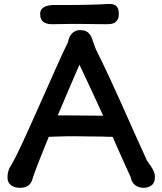

<svg xmlns="http://www.w3.org/2000/svg" viewBox="-20 -918 806 953"><path d="M17.1 0ZM17.1 -37.6Q17.1 -53.2 21.5 -69.1Q25.9 -85 37.6 -101.1Q45.9 -115.2 60.3 -144Q74.7 -172.9 92.8 -211.9Q110.8 -251 131.6 -297.1Q152.3 -343.3 173.8 -391.4Q195.3 -439.5 216.6 -487.5Q237.8 -535.6 256.8 -577.9Q275.9 -620.1 291.5 -654.3Q307.1 -688.5 317.9 -709.5Q319.3 -720.2 323.7 -730.7Q328.1 -741.2 335.4 -749.8Q342.8 -758.3 353 -763.4Q363.3 -768.6 377 -768.6Q394.5 -768.6 405.5 -763.7Q416.5 -758.8 423.6 -750.2Q430.7 -741.7 435.1 -730.5Q439.5 -719.2 443.8 -706.5Q447.8 -695.3 451.2 -685.3Q454.6 -675.3 457.5 -669.9Q490.2 -604.5 521.2 -538.1Q552.2 -471.7 582.8 -403.1Q613.3 -334.5 644.5 -264.2Q675.8 -193.8 709.5 -121.1L718.8 -107.4Q722.7 -102.1 728 -94.5Q733.4 -86.9 738 -78.1Q742.7 -69.3 745.8 -59.6Q749 -49.8 749 -40Q749 -10.7 732.4 1.7Q715.8 14.2 691.9 14.2Q678.7 14.2 667.7 10Q656.7 5.9 648.4 -1.2Q640.1 -8.3 635.3 -17.8Q630.4 -27.3 628.9 -38.1Q615.2 -67.9 603.5 -94Q591.8 -120.1 580.8 -144.5Q569.8 -168.9 559.6 -192.1Q549.3 -215.3 539.1 -238.8Q531.2 -238.8 517.1 -239Q502.9 -239.3 485.4 -240.2Q457.5 -240.2 429 -240.7Q400.4 -241.2 370.6 -241.5Q340.8 -241.7 309.1 -241.5Q277.3 -241.2 242.7 -239.7Q237.3 -239.3 232.4 -239Q227.5 -238.8 222.2 -238.8Q208.5 -205.6 196.3 -175.5Q184.1 -145.5 174.3 -120.1Q164.6 -94.7 157 -75Q149.4 -55.2 145.5 -43V-43.5Q142.6 -32.7 138.9 -22.5Q135.3 -12.2 128.4 -4.2Q121.6 3.9 109.6 9Q97.7 14.2 78.1 14.2Q51.8 14.2 34.4 1Q17.1 -12.2 17.1 -37.6ZM266.6 -345.2Q276.9 -345.2 293.2 -345.2Q309.6 -345.2 335.7 -345Q361.8 -344.7 399.9 -344.5Q438 -344.2 492.2 -343.8Q469.7 -392.6 441.4 -453.9Q413.1 -515.1 374.5 -596.7Q363.3 -571.8 350.6 -542Q337.9 -512.2 324 -480Q310.1 -447.8 295.7 -413.6Q281.2 -379.4 266.6 -345.2ZM244.6 -797.9Q231.9 -797.4 220.2 -799.3Q208.5 -801.3 199.2 -806.9Q189.9 -812.5 184.6 -822.8Q179.2 -833 179.2 -849.6Q179.2 -871.1 197.8 -882.1Q216.3 -893.1 247.6 -893.1Q265.6 -893.1 288.1 -893.1Q310.5 -893.1 335.2 -893.3Q359.9 -893.6 385 -893.8Q410.2 -894 433.3 -894.8Q456.5 -895.5 476.3 -896.2Q496.1 -897 509.8 -897.9Q521.5 -898.9 532.5 -897.9Q543.5 -897 551.8 -892.1Q560.1 -887.2 564.9 -876.7Q569.8 -866.2 569.8 -848.1Q569.8 -832 564.7 -822.3Q559.6 -812.5 551.5 -806.9Q543.5 -801.3 532.7 -799.6Q522 -797.9 511.2 -797.9Q487.8 -797.9 457.8 -798.3Q427.7 -798.8 393.3 -799.1Q358.9 -799.3 321.3 -799.1Q283.7 -798.8 244.6 -797.9Z"/></svg>

Font: Autour One
Style: Regular
Weight: 400
Version: Version 1.007; ttfautohint (v0.92) -l 24 -r 24 -G 200 -x 7 -